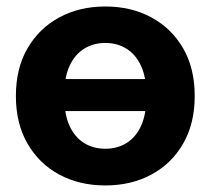

<svg xmlns="http://www.w3.org/2000/svg" viewBox="-20 -554 643 586"><path d="M107.9 -215.1V-312.7H501.9V-215.1ZM301.4 12Q222.4 12 160.7 -21.3Q99 -54.6 63.8 -115.9Q28.5 -177.2 28.5 -260.9Q28.5 -345.4 63.8 -406.3Q99 -467.3 160.7 -500.7Q222.4 -534.2 301.4 -534.2Q380.7 -534.2 442.3 -500.7Q503.9 -467.3 539.1 -406.3Q574.3 -345.4 574.3 -260.9Q574.3 -177.2 539.1 -115.9Q503.9 -54.6 442.3 -21.3Q380.7 12 301.4 12ZM176.6 -253.4Q176.6 -203.7 192.5 -169.3Q208.5 -135 236.6 -117.5Q264.8 -100 301.4 -100Q338 -100 366.2 -117.5Q394.4 -135 410.3 -169.3Q426.2 -203.7 426.2 -253.4V-269.2Q426.2 -319.2 410.3 -353.4Q394.4 -387.6 366.2 -405.2Q338 -422.9 301.4 -422.9Q264.8 -422.9 236.6 -405.2Q208.5 -387.6 192.5 -353.4Q176.6 -319.2 176.6 -269.2Z"/></svg>

Font: TikTok Sans Light
Style: Regular
Weight: 300
Version: Version 4.000